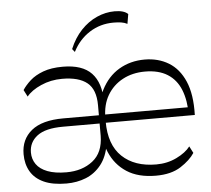

<svg xmlns="http://www.w3.org/2000/svg" viewBox="-55 -861 1019 928"><g transform="rotate(-5 454.5 -396.5)"><path d="M415 -162V-356Q415 -432 374.5 -465Q334 -498 253 -498Q198 -498 150.5 -477Q103 -456 80 -427L63 -460Q78 -483 102.5 -505Q127 -527 166 -541.5Q205 -556 261 -556Q356 -556 400.5 -509Q445 -462 445 -371V-179ZM231 8Q164 8 121 -11.5Q78 -31 57 -67Q36 -103 36 -151Q36 -223 87.5 -265Q139 -307 242 -307H425V-267H237Q152 -267 112 -236.5Q72 -206 72 -156Q72 -124 89.5 -99Q107 -74 143.5 -60Q180 -46 235 -46Q312 -46 363 -86Q414 -126 415 -207L440 -165Q430 -104 399.5 -65.5Q369 -27 325.5 -9.5Q282 8 231 8ZM665 8Q579 8 523.5 -28Q468 -64 441.5 -127Q415 -190 415 -271Q415 -364 447 -427.5Q479 -491 534 -523.5Q589 -556 658 -556Q724 -556 774.5 -525.5Q825 -495 852.5 -431.5Q880 -368 877 -268H437V-308H865L848 -270Q848 -342 827.5 -393Q807 -444 764 -471Q721 -498 655 -498Q594 -498 546.5 -472.5Q499 -447 472 -401Q445 -355 445 -291V-274Q445 -161 505.5 -103.5Q566 -46 671 -46Q725 -46 770 -68Q815 -90 837 -119L854 -86Q832 -52 785.5 -22Q739 8 665 8ZM326 -622 314 -637Q336 -690 370.5 -726.5Q405 -763 447.5 -782Q490 -801 534 -801Q580 -801 599 -782L591 -735Q578 -742 561.5 -744.5Q545 -747 524 -747Q460 -747 408 -714Q356 -681 326 -622Z"/></g></svg>

Font: Savate ExtraLight
Style: Regular
Weight: 200
Designer: Max Esnée
Foundry: Plomb Type
Version: Version 2.000